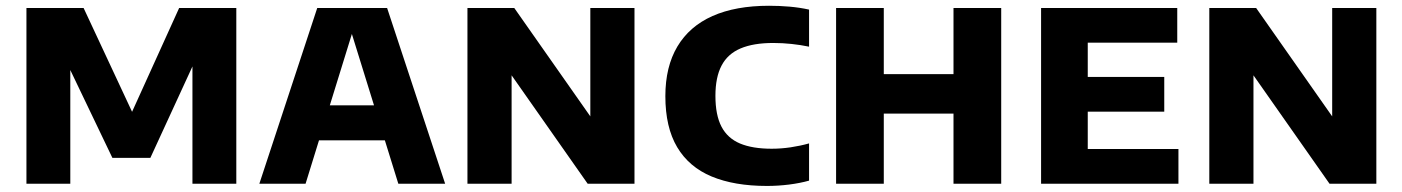

<svg xmlns="http://www.w3.org/2000/svg" viewBox="-20 -622 4747 650"><path d="M69.5 0V-595H263L436 -224.5H418.5L586.5 -595H780V0H631.5V-459H660L489 -87.5H360.5L182.5 -459H218V0Z M858 0 1054 -595H1290.5L1487 0H1328.5L1163.5 -532H1179L1014.5 0ZM1007 -147 1041 -265.5H1303L1337 -147Z M1562.5 0V-595H1721L2002 -194.5H1978.5V-595H2128V0H1969.5L1688.5 -400.5H1712V0Z M2576.5 7.5Q2466 7.5 2389.2 -24.5Q2312.5 -56.5 2272.5 -123.8Q2232.5 -191 2232.5 -296.5Q2232.5 -396 2273.2 -464.5Q2314 -533 2392.2 -567.8Q2470.5 -602.5 2583.5 -602.5Q2618.5 -602.5 2653 -599.5Q2687.5 -596.5 2719 -589.5V-464Q2690 -470 2659.8 -473.2Q2629.5 -476.5 2597.5 -476.5Q2530.5 -476.5 2487 -458Q2443.5 -439.5 2422.8 -400Q2402 -360.5 2402 -297.5Q2402 -232.5 2422.5 -193.2Q2443 -154 2485.2 -136.2Q2527.5 -118.5 2592.5 -118.5Q2624 -118.5 2656.2 -123.2Q2688.5 -128 2719 -136.5V-10.5Q2689 -2 2651.5 2.8Q2614 7.5 2576.5 7.5Z M2810.5 0V-595H2972V-371H3208V-595H3369.5V0H3208V-237.5H2972V0Z M3504.5 0V-595H3965.5V-477.5H3662.5V-117.5H3969.5V0ZM3599.5 -244V-361.5H3921.5V-244Z M4074 0V-595H4232.5L4513.5 -194.5H4490V-595H4639.5V0H4481L4200 -400.5H4223.5V0Z"/></svg>

Font: Encode Sans SC Condensed Thin
Style: Bold
Weight: 700
Version: Version 3.002